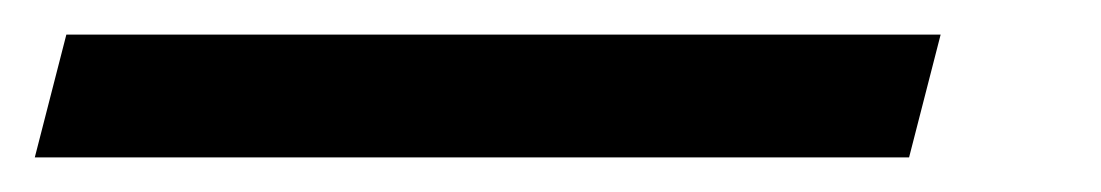

<svg xmlns="http://www.w3.org/2000/svg" viewBox="-122 44 642 112"><path d="M408.3 135.8H-101.7L-83.3 64.2H426.7Z"/></svg>

Font: Funnel Sans Medium
Style: Italic
Weight: 500
Italic angle: -14.036°
Version: Version 1.000; Beta; Release 5; Build 24; ttfautohint (v1.8.